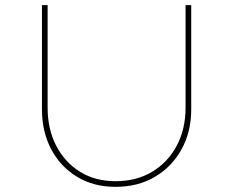

<svg xmlns="http://www.w3.org/2000/svg" viewBox="-20 -720 906 746"><path d="M429 6Q344 6 279.5 -33Q215 -72 179 -140Q143 -208 143 -296V-700H165V-302Q165 -218 198.5 -153.5Q232 -89 291 -52.5Q350 -16 429 -16Q510 -16 571 -52.5Q632 -89 666.5 -153.5Q701 -218 701 -302V-700H723V-295Q723 -208 685.5 -140Q648 -72 582 -33Q516 6 429 6Z"/></svg>

Font: Lexend Exa Thin
Style: Regular
Weight: 250
Designer: Bonnie Shaver-Troup, Thomas Jockin
Foundry: Lexend
Version: Version 1.007